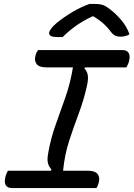

<svg xmlns="http://www.w3.org/2000/svg" viewBox="-20 -954 678 974"><path d="M469 0H42Q17 0 9 -15Q1 -30 7 -54Q9 -64 12.5 -72.5Q16 -81 20 -88H238L241 -94Q229 -107 223.5 -125.5Q218 -144 225 -180Q238 -254 263 -323Q288 -392 312.5 -462.5Q337 -533 350 -612H217Q178 -612 165.5 -629.5Q153 -647 160 -672Q162 -681 165.5 -688Q169 -695 173 -700H600Q625 -700 633 -685Q641 -670 635 -646Q633 -636 629 -627.5Q625 -619 621 -612H411L408 -607Q421 -594 425 -574Q429 -554 421 -518Q404 -443 378.5 -375.5Q353 -308 330.5 -238.5Q308 -169 300 -88H425Q463 -88 475.5 -70.5Q488 -53 481 -28Q477 -11 469 0ZM434 -934H466Q484 -934 499.5 -929.5Q515 -925 538 -907Q566 -886 594 -853.5Q622 -821 637 -780Q617 -768 592 -768Q576 -768 565 -773Q554 -778 543 -792Q528 -813 507.5 -832Q487 -851 454 -871H449Q396 -846 359 -818.5Q322 -791 298 -766H272Q245 -766 236.5 -772.5Q228 -779 229 -789Q231 -797 240 -809.5Q249 -822 268 -838Q304 -867 346.5 -892.5Q389 -918 434 -934Z"/></svg>

Font: Recursive Mn Csl St
Style: Italic
Weight: 400
Italic angle: -15°
Monospace: yes
Version: Version 1.079;hotconv 1.0.112;makeotfexe 2.5.65598; ttfautoh